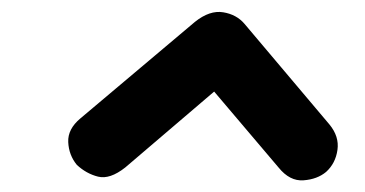

<svg xmlns="http://www.w3.org/2000/svg" viewBox="-20 -689 618 325"><path d="M532 -398Q517 -385.5 493.8 -383.8Q470.5 -382 451.5 -405.5L342.5 -534L192 -405.5Q166 -385 146 -390Q126 -395 110 -410Q96.5 -426.5 95.5 -448.5Q94.5 -470.5 116 -488.5L310 -652Q335 -672 357.8 -668.2Q380.5 -664.5 394 -648.5L537.5 -478.5Q554.5 -458 551.2 -435.2Q548 -412.5 532 -398Z"/></svg>

Font: Edu AU VIC WA NT Hand
Style: Bold
Weight: 700
Version: Version 1.001